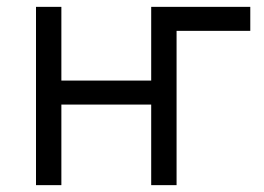

<svg xmlns="http://www.w3.org/2000/svg" viewBox="-20 -540 770 560"><path d="M85 0H159V-235H421V0H495V-450H710V-520H421V-305H159V-520H85Z"/></svg>

Font: Fixel Text Regular
Style: Regular
Weight: 400
Width: 4
Designer: AlfaBravo + MacPaw
Foundry: Kyrylo Tkachov, Marchela Mozhyna, Serhii Makarenko, Maria Weinstein, Zakhar Kryvoshyya
Version: Version 1.211